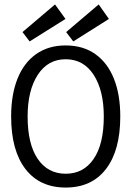

<svg xmlns="http://www.w3.org/2000/svg" viewBox="-20 -831 590 862"><path d="M275 11Q158 11 94 -72.5Q30 -156 30 -308Q30 -406 58.5 -477.5Q87 -549 142 -588Q197 -627 275 -627Q353 -627 408 -588Q463 -549 491.5 -477.5Q520 -406 520 -308Q520 -156 456 -72.5Q392 11 275 11ZM275 -51Q355 -51 400.5 -117.5Q446 -184 446 -308Q446 -425 400.5 -495Q355 -565 275 -565Q195 -565 149.5 -495Q104 -425 104 -308Q104 -184 149.5 -117.5Q195 -51 275 -51ZM309 -645 277 -687 423 -811 469 -746ZM113 -645 81 -687 227 -811 274 -746Z"/></svg>

Font: Inconsolata SemiExpanded
Style: Regular
Weight: 400
Width: 6
Monospace: yes
Designer: Raph Levien, Cyreal, Brenton Simpson
Foundry: Raph Levien, Cyreal, Google
Version: Version 3.000; ttfautohint (v1.8.2.53-6de2)